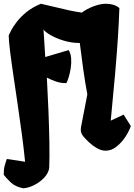

<svg xmlns="http://www.w3.org/2000/svg" viewBox="-38 -808 729 1042"><path d="M88.4 213.9Q44.9 205.6 19.8 181.4Q-5.4 157.2 -17.6 140.6Q-18.1 112.8 -13.4 94.7Q-8.8 76.7 -1 54.7L98.1 69.8Q91.8 4.4 81.1 -76.2Q70.3 -156.7 58.1 -240Q45.9 -323.2 34.7 -398.9Q23.4 -474.6 16.4 -532Q9.3 -589.4 9.3 -616.2Q12.2 -623 22.7 -643.3Q33.2 -663.6 53.5 -689.9Q73.7 -716.3 105.7 -742.4Q137.7 -768.6 184.1 -787.6Q215.8 -780.8 255.4 -771Q294.9 -761.2 334.5 -752.4Q374 -743.7 406.2 -739.7Q433.6 -760.3 469.7 -773.7Q505.9 -787.1 534.2 -787.6Q555.2 -788.1 574.7 -782.7Q594.2 -777.3 609.9 -764.6Q607.4 -687.5 601.8 -602.5Q596.2 -517.6 586.9 -409.4Q577.6 -301.3 563 -153.3L632.8 -186L671.9 -124Q662.6 -95.7 642.1 -64.7Q621.6 -33.7 594 -12Q566.4 9.8 535.6 9.8Q513.2 9.8 490.7 -2.4Q468.3 -14.6 448.7 -32.5Q429.2 -50.3 414.6 -67.4Q407.2 -75.7 402.8 -88.1Q398.4 -100.6 402.3 -121.6L436 -295.9Q424.3 -357.4 413.6 -433.3Q402.8 -509.3 395 -574.7Q350.1 -574.7 308.8 -587.2Q267.6 -599.6 237.8 -616.7Q208 -633.8 198.2 -647.5L207.5 -498.5L334.5 -536.1Q346.2 -518.1 348.1 -491.5Q350.1 -464.8 345.7 -437.3Q341.3 -409.7 334.5 -387.7Q327.6 -365.7 321.8 -356.9Q291.5 -356 262.2 -366.9Q232.9 -377.9 216.3 -386.7Q221.2 -298.8 224.9 -208Q228.5 -117.2 230 -36.1Q231.4 44.9 229 104.5Q224.6 132.3 201.4 156.7Q178.2 181.2 147.5 196.5Q116.7 211.9 88.4 213.9Z"/></svg>

Font: Fruktur
Style: Regular
Weight: 400
Designer: Viktoriya Grabowska, Eben Sorkin
Foundry: Viktoriya Grabowska
Version: Version 1.008; ttfautohint (v1.8.4.7-5d5b)